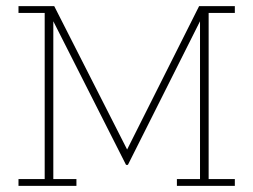

<svg xmlns="http://www.w3.org/2000/svg" viewBox="-20 -603 822 623"><path d="M40 0V-22H125V-561H40V-583H156L398 -107H387L626 -583H742V-561H657V-22H742V0H554V-22H629V-534L395 -68H389L153 -534V-22H228V0Z"/></svg>

Font: Rokkitt Thin
Style: Regular
Weight: 250
Version: Version 3.103